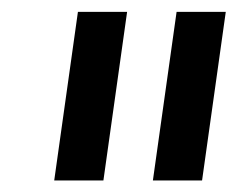

<svg xmlns="http://www.w3.org/2000/svg" viewBox="-20 -717 401 324"><path d="M111.5 -697H194.5L154.5 -412.5H71.5ZM278 -697H361L321 -412.5H238Z"/></svg>

Font: HK Grotesk Medium
Style: Italic
Weight: 500
Italic angle: -8°
Designer: Alfredo Marco Pradil
Foundry: Hanken Design Co.
Version: Version 3.004